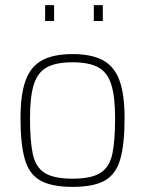

<svg xmlns="http://www.w3.org/2000/svg" viewBox="-20 -720 566 749"><path d="M263 9Q181 9 137 -16Q93 -41 76.5 -100Q60 -159 60 -259Q60 -352 80 -406.5Q100 -461 144.5 -485Q189 -509 263 -509Q337 -509 381.5 -485Q426 -461 446 -406.5Q466 -352 466 -259Q466 -159 449.5 -100Q433 -41 389.5 -16Q346 9 263 9ZM263 -23Q337 -23 372.5 -46Q408 -69 418.5 -121Q429 -173 429 -259Q429 -343 414 -390.5Q399 -438 363 -457.5Q327 -477 263 -477Q199 -477 163 -457.5Q127 -438 112 -390.5Q97 -343 97 -259Q97 -173 107.5 -121Q118 -69 153.5 -46Q189 -23 263 -23ZM346 -638V-700H381V-638ZM156 -638V-700H191V-638Z"/></svg>

Font: Cairo Play ExtraLight
Style: Regular
Weight: 250
Version: Version 3.119